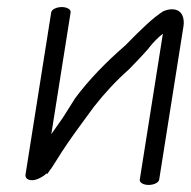

<svg xmlns="http://www.w3.org/2000/svg" viewBox="-20 -509 541 544"><path d="M125.1 -474 52.4 -15C51.3 -8.5 53.9 1.9 71.9 1.6C82.9 1.3 92.7 -4 103.9 -11C106.3 -13.1 108.3 -14.8 110 -16C110 -16 112.6 -17.6 112.6 -17.6C112.6 -17.6 113.8 -16 113.8 -16C122.6 -27.5 131.4 -40.5 140.2 -55C159.5 -86.5 181.6 -118.3 205.9 -151.6L246.2 -206.6C277.5 -246.5 310.7 -281.9 345.5 -312.6C378.9 -346.7 396.4 -366.3 402 -373.1L402.2 -373.4L402.5 -374.1C414.6 -389.4 426.3 -401.4 441.5 -413.6L376 0C374.7 8.2 386.1 15 401.1 15C416.2 15 429.7 8.2 431 0L499.9 -435C502.9 -454 498.5 -482.7 467.2 -482.7C459.9 -482.7 452.4 -481 444.9 -478C444.9 -478 444.4 -477.7 444.4 -477.7C444.4 -477.7 443.9 -478 443.9 -478C414 -459.2 381.8 -428.2 335.3 -380.6C280.2 -332.8 231.1 -282.3 192.8 -230.5L158.1 -175.5C146.5 -159.3 136 -144.4 125.4 -129L180.1 -474C181.4 -482.2 170 -489 155 -489C139.9 -489 126.4 -482.2 125.1 -474Z"/></svg>

Font: MewTooHand
Style: BdIta
Weight: 400
Designer: Mew Too, Robert Jablonski
Version: Version 0.77